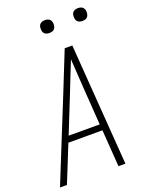

<svg xmlns="http://www.w3.org/2000/svg" viewBox="-172 -1008 841 1092"><g transform="rotate(-20 248.0 -462.0)"><path d="M-4 0 194 -490 292 -735H338L392 0H350L334 -223H128L38 0ZM331 -260 315 -490Q312 -534 309.5 -577.5Q307 -621 304 -664Q287 -621 269.5 -577.5Q252 -534 235 -490L143 -260ZM441 -846Q431 -846 422.5 -849Q414 -852 408.5 -859Q403 -866 402 -875.5Q401 -885 402 -895Q403 -901 406 -907Q409 -913 415 -917Q421 -921 427.5 -922.5Q434 -924 440 -924Q450 -924 458.5 -921Q467 -918 472.5 -911Q478 -904 479.5 -894.5Q481 -885 479 -875Q478 -869 475 -863Q472 -857 466.5 -853Q461 -849 454 -847.5Q447 -846 441 -846ZM241 -846Q231 -846 222.5 -849Q214 -852 208.5 -859Q203 -866 202 -875.5Q201 -885 202 -895Q203 -901 206 -907Q209 -913 215 -917Q221 -921 227.5 -922.5Q234 -924 240 -924Q250 -924 258.5 -921Q267 -918 272.5 -911Q278 -904 279.5 -894.5Q281 -885 279 -875Q278 -869 275 -863Q272 -857 266.5 -853Q261 -849 254 -847.5Q247 -846 241 -846Z"/></g></svg>

Font: Iosevka Extralight
Style: Italic
Weight: 200
Italic angle: -9°
Monospace: yes
Designer: Belleve Invis
Foundry: Belleve Invis
Version: Version 32.5.0; ttfautohint (v1.8.4)